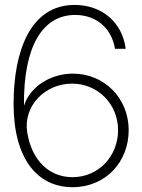

<svg xmlns="http://www.w3.org/2000/svg" viewBox="-20 -757 582 786"><path d="M276.9 9.3C413.6 9.3 506.8 -95.2 506.8 -224.1C506.8 -356.4 405.3 -455.6 278.8 -455.6C184.6 -455.6 102.5 -400.4 78.6 -325.2H78.1C75.7 -567.4 154.3 -695.8 287.6 -695.8C375.5 -695.8 437.5 -640.1 450.7 -557.1H494.6C481 -664.6 398.4 -736.8 285.6 -736.8C102.5 -736.8 35.6 -544.4 35.6 -331.5C35.6 -106.9 133.3 9.3 276.9 9.3ZM276.9 -31.7C181.6 -31.7 109.9 -99.6 91.3 -215.8C74.7 -321.8 162.6 -414.6 274.9 -414.6C380.9 -414.6 463.4 -330.6 463.4 -224.1C463.4 -118.2 383.8 -31.7 276.9 -31.7Z"/></svg>

Font: Raveo Display Display ExLight
Style: Regular
Weight: 200
Designer: Jakub Foglar, Rasmus Andersson (Inter)
Foundry: Jakubfoglar.com
Version: Version 1.100;Glyphs 3.2.3 (3260)